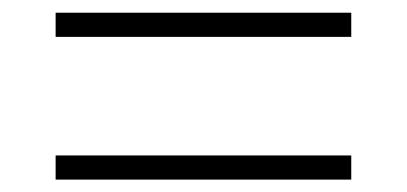

<svg xmlns="http://www.w3.org/2000/svg" viewBox="-20 -512 640 302"><path d="M532.5 -492V-454H67.5V-492ZM532.5 -267.5V-229.5H67.5V-267.5Z"/></svg>

Font: Hepta Slab Light
Style: Regular
Weight: 300
Designer: Michael LaGattuta
Foundry: Michael LaGattuta
Version: Version 1.102